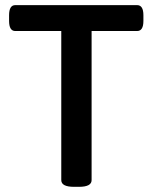

<svg xmlns="http://www.w3.org/2000/svg" viewBox="-20 -720 589 742"><path d="M509.8 -700.2Q534.2 -700.2 534.2 -661.1V-639.2Q534.2 -600.1 509.8 -600.1H334V-23.9Q334 2 285.2 2H266.1Q216.8 2 216.8 -23.9V-600.1H39.1Q15.1 -600.1 15.1 -639.2V-661.1Q15.1 -700.2 39.1 -700.2Z"/></svg>

Font: Asap Symbol
Style: Regular
Weight: 900
Designer: Tania Quindós, Elena González Miranda, Marcela Romero, Pablo Cosgaya
Foundry: Omnibus-Type
Version: Version 1.000;PS 001.000;hotconv 1.0.70;makeotf.lib2.5.58329